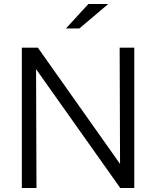

<svg xmlns="http://www.w3.org/2000/svg" viewBox="-20 -938 779 958"><path d="M89 0V-700H169L579 -120L577 -700H650V0H580L160 -593L162 0ZM309 -796 421 -918H520L376 -796Z"/></svg>

Font: Red Hat Text
Style: Regular
Weight: 400
Designer: Pentagram, MCKL
Foundry: MCKL
Version: Version 1.030